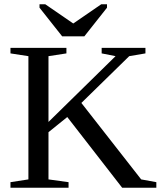

<svg xmlns="http://www.w3.org/2000/svg" viewBox="-20 -879 762 899"><path d="M661 -655V-629L585 -616L361 -397L641 -39L712 -26V0H552L295 -331L207 -260V-39L301 -26V0H29V-26L113 -39V-616L29 -629V-655H291V-629L207 -616V-308L521 -616L456 -629V-655ZM192 -859 323 -769 454 -859H481V-843L375 -709H271L165 -843V-859Z"/></svg>

Font: Libra Serif Modern
Style: Regular
Weight: 400
Designer: Stefan Peev, Context Ltd
Foundry: Stefan Peev, Context Ltd
Version: Version 1.000